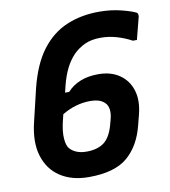

<svg xmlns="http://www.w3.org/2000/svg" viewBox="-83 -791 780 882"><g transform="rotate(-10 307.0 -350.0)"><path d="M437 -720Q493 -720 540.5 -708Q588 -696 609 -685Q615 -680 614 -667Q609 -648 601.5 -618.5Q594 -589 587 -562H568Q537 -579 500 -590Q463 -601 425 -601Q380 -601 349.5 -586.5Q319 -572 296 -549Q273 -525 256 -491.5Q239 -458 227 -410L220 -381H239Q291 -438 384 -438Q443 -438 483 -410.5Q523 -383 538 -335Q553 -287 537 -224L525 -177Q502 -83 442 -31.5Q382 20 261 20Q182 20 128 -15.5Q74 -51 54 -117.5Q34 -184 57 -276L92 -423Q119 -532 168 -597Q217 -662 285.5 -691Q354 -720 437 -720ZM193 -127Q204 -114 223.5 -105.5Q243 -97 271 -97Q320 -97 350.5 -118.5Q381 -140 397 -195L404 -221Q412 -249 409 -269.5Q406 -290 395 -300Q385 -311 368.5 -317Q352 -323 326 -323Q259 -323 195 -285L188 -257Q176 -208 178.5 -174.5Q181 -141 193 -127Z"/></g></svg>

Font: Recursive Mn Lnr St
Style: Bold Italic
Weight: 700
Italic angle: -15°
Monospace: yes
Version: Version 1.079;hotconv 1.0.112;makeotfexe 2.5.65598; ttfautoh